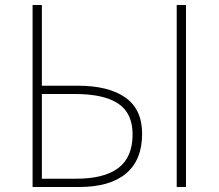

<svg xmlns="http://www.w3.org/2000/svg" viewBox="-20 -746 872 766"><path d="M110 0V-726H147V-404H291Q413 -404 480 -357Q547 -310 547 -212Q547 -108 483 -54Q419 0 296 0ZM147 -33H283Q396 -33 452.5 -76Q509 -119 509 -210Q509 -294 452 -332.5Q395 -371 278 -371H147ZM685 0V-726H722V0Z"/></svg>

Font: Noto Sans Korean Thin
Style: Regular
Weight: 250
Designer: Ryoko NISHIZUKA  (kana & ideographs); Paul D. Hunt (Latin, Greek & Cyrillic); Wenlong ZHANG  (bopomofo); Sandoll Communi
Foundry: Adobe Systems Incorporated
Version: Version 1.0001;PS 1;hotconv 1.0.78;makeotf.lib2.5.61930